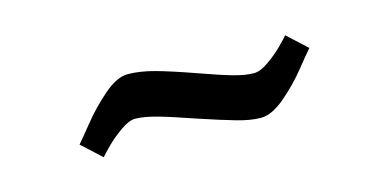

<svg xmlns="http://www.w3.org/2000/svg" viewBox="-32 -428 735 363"><g transform="rotate(-15 335.5 -246.5)"><path d="M326 -205Q286 -219 259.5 -226.5Q233 -234 216 -234Q204 -234 187 -222Q170 -210 157 -197Q144 -184 140 -179L102 -214Q110 -223 130.5 -248.5Q151 -274 177 -296.5Q203 -319 224 -319Q248 -319 277 -311Q306 -303 354 -286Q393 -272 416 -265.5Q439 -259 456 -259Q468 -259 484.5 -270.5Q501 -282 514 -295Q527 -308 531 -313L569 -278Q561 -269 540.5 -243.5Q520 -218 494 -196Q468 -174 447 -174Q427 -174 400.5 -181.5Q374 -189 326 -205Z"/></g></svg>

Font: Andada Pro Medium
Style: Italic
Weight: 500
Italic angle: -7°
Designer: Carolina Giovagnoli
Foundry: Huerta Tipografica
Version: Version 3.005; ttfautohint (v1.8.4)